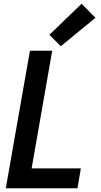

<svg xmlns="http://www.w3.org/2000/svg" viewBox="-20 -1006 540 1026"><path d="M11 0 140 -735H259L149 -106H412L394 0ZM305 -759 244 -820 416 -986 490 -911Z"/></svg>

Font: Iosevka SS08
Style: Bold Italic
Weight: 700
Italic angle: -10°
Monospace: yes
Designer: Belleve Invis
Foundry: Belleve Invis
Version: 2.1.0; ttfautohint (v1.8.2)